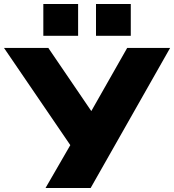

<svg xmlns="http://www.w3.org/2000/svg" viewBox="-43 -946 876 966"><path d="M186 0 327 -244V-192L-23 -705H200L424 -376H410L597 -705H813L413 0ZM440 -766V-926H615V-766ZM175 -766V-926H350V-766Z"/></svg>

Font: Nunito Sans 7pt SemiExpanded Black
Style: Regular
Weight: 900
Width: 6
Designer: Vernon Adams
Foundry: Vernon Adams
Version: Version 3.101;gftools[0.9.27]